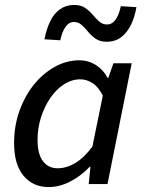

<svg xmlns="http://www.w3.org/2000/svg" viewBox="-20 -745 581 777"><path d="M177 12Q113 12 75 -34Q37 -80 37 -166Q37 -236 59 -297Q81 -358 118 -403.5Q155 -449 202.5 -475Q250 -501 300 -501Q338 -501 368.5 -481.5Q399 -462 416 -429H418L439 -489H513L415 0H339L346 -70H343Q308 -33 264.5 -10.5Q221 12 177 12ZM213 -64Q249 -64 285 -85.5Q321 -107 354 -152L396 -358Q378 -394 354 -409Q330 -424 305 -424Q271 -424 240 -404.5Q209 -385 185 -350.5Q161 -316 146.5 -272Q132 -228 132 -179Q132 -121 154 -92.5Q176 -64 213 -64ZM412 -576Q385 -576 367.5 -588Q350 -600 337 -616Q324 -632 310.5 -644Q297 -656 279 -656Q259 -656 245 -636Q231 -616 224 -582L160 -586Q168 -628 183.5 -659.5Q199 -691 223.5 -708Q248 -725 280 -725Q307 -725 324.5 -713Q342 -701 355 -685.5Q368 -670 381.5 -658Q395 -646 413 -646Q434 -646 448 -666Q462 -686 469 -720L532 -716Q525 -674 509 -642.5Q493 -611 469 -593.5Q445 -576 412 -576Z"/></svg>

Font: Source Sans 3 ExtraLight Medium
Style: Italic
Weight: 500
Italic angle: -11°
Version: Version 3.052;hotconv 1.1.0;makeotfexe 2.6.0